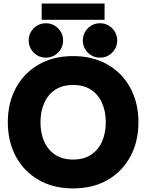

<svg xmlns="http://www.w3.org/2000/svg" viewBox="-20 -1056 831 1091"><path d="M24.4 -361.3Q24.4 -471.2 70.3 -556.2Q116.2 -641.1 199.7 -689.2Q283.2 -737.3 395.5 -737.3Q507.8 -737.3 591.3 -689.2Q674.8 -641.1 720.7 -556.2Q766.6 -471.2 766.6 -361.3Q766.6 -251.5 720.7 -166.5Q674.8 -81.5 591.3 -33.4Q507.8 14.6 395.5 14.6Q283.2 14.6 199.7 -33.4Q116.2 -81.5 70.3 -166.5Q24.4 -251.5 24.4 -361.3ZM210 -361.3Q210 -300.3 231 -252.4Q252 -204.6 293.2 -177Q334.5 -149.4 395.5 -149.4Q456.5 -149.4 497.8 -177Q539.1 -204.6 560.1 -252.4Q581.1 -300.3 581.1 -361.3Q581.1 -422.4 560.1 -470.2Q539.1 -518.1 497.8 -545.7Q456.5 -573.2 395.5 -573.2Q334.5 -573.2 293.2 -545.7Q252 -518.1 231 -470.2Q210 -422.4 210 -361.3ZM450.7 -826.2Q450.7 -866.7 479.2 -895.3Q507.8 -923.8 548.3 -923.8Q588.9 -923.8 617.4 -895.3Q646 -866.7 646 -826.2Q646 -785.6 617.4 -757.1Q588.9 -728.5 548.3 -728.5Q507.8 -728.5 479.2 -757.1Q450.7 -785.6 450.7 -826.2ZM143.1 -826.2Q143.1 -866.7 171.6 -895.3Q200.2 -923.8 240.7 -923.8Q281.2 -923.8 309.8 -895.3Q338.4 -866.7 338.4 -826.2Q338.4 -785.6 309.8 -757.1Q281.2 -728.5 240.7 -728.5Q200.2 -728.5 171.6 -757.1Q143.1 -785.6 143.1 -826.2ZM216.8 -943.4V-1036.1H574.2V-943.4Z"/></svg>

Font: Giphurs Black
Style: Regular
Weight: 900
Version: Version 0.920; ttfautohint (v1.8.4.7-5d5b)